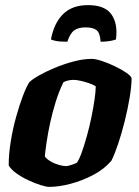

<svg xmlns="http://www.w3.org/2000/svg" viewBox="-20 -730 544 750"><path d="M172 0Q161 0 138.5 -7Q116 -14 90.5 -26Q65 -38 44 -53Q23 -68 14 -84Q14 -128 22 -177.5Q30 -227 43 -273.5Q56 -320 69.5 -355.5Q83 -391 94 -408Q104 -419 131 -434.5Q158 -450 194 -465Q230 -480 268 -490Q306 -500 338 -500Q353 -500 377.5 -492Q402 -484 428 -471.5Q454 -459 472.5 -446.5Q491 -434 494 -425Q494 -394 486.5 -349Q479 -304 467 -256Q455 -208 441 -166.5Q427 -125 415 -102Q387 -69 344 -46.5Q301 -24 255.5 -12Q210 0 172 0ZM239 -81Q242 -81 249.5 -83Q257 -85 265.5 -88Q274 -91 280 -94Q290 -108 300 -136.5Q310 -165 320 -201Q330 -237 337.5 -274Q345 -311 349.5 -342.5Q354 -374 354 -393Q343 -400 326.5 -405.5Q310 -411 294 -414.5Q278 -418 268 -418Q258 -418 248 -416Q238 -414 228 -409Q211 -375 198 -333.5Q185 -292 176 -250.5Q167 -209 162 -174.5Q157 -140 155 -119Q162 -109 177 -100Q192 -91 209.5 -86Q227 -81 239 -81ZM243 -567Q214 -567 199 -570Q184 -573 179 -576Q191 -640 226.5 -675Q262 -710 324 -710Q390 -710 415.5 -673.5Q441 -637 433 -576Q427 -573 410 -570Q393 -567 373 -567Q371 -601 357.5 -612Q344 -623 314 -623Q286 -623 270 -611.5Q254 -600 243 -567Z"/></svg>

Font: Texturina 12pt Black
Style: Italic
Weight: 900
Italic angle: -11°
Designer: Guillermo Torres Carreño
Foundry: Omnibus-Type
Version: Version 1.002